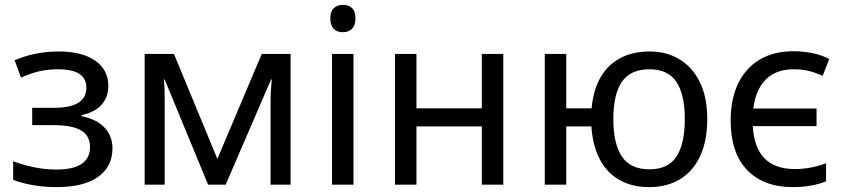

<svg xmlns="http://www.w3.org/2000/svg" viewBox="-20 -757 3460 787"><path d="M211 10Q162 10 115.5 2Q69 -6 34 -20V-96Q77 -80 122 -71Q167 -62 210 -62Q281 -62 315 -85.5Q349 -109 349 -154Q349 -200 313 -222Q277 -244 200 -244H112V-315H200Q267 -315 300.5 -335.5Q334 -356 334 -397Q334 -435 305.5 -454Q277 -473 216 -473Q181 -473 146.5 -466Q112 -459 66 -439L40 -510Q79 -527 125 -536.5Q171 -546 221 -546Q316 -546 370 -508.5Q424 -471 424 -405Q424 -359 396.5 -328Q369 -297 314 -285V-281Q377 -268 409 -233.5Q441 -199 441 -149Q441 -74 382 -32Q323 10 211 10Z M573 0V-536H693L887 -67L855 -68L1053 -536H1171V0H1089V-342Q1089 -363 1090.5 -386Q1092 -409 1094 -431H1091L905 0H833L655 -431H652Q654 -409 654.5 -386Q655 -363 655 -339V0Z M1341 0V-536H1429V0ZM1386 -625Q1361 -625 1347.5 -639Q1334 -653 1334 -681Q1334 -710 1348 -723.5Q1362 -737 1386 -737Q1410 -737 1423.5 -723.5Q1437 -710 1437 -681Q1437 -653 1423 -639Q1409 -625 1386 -625Z M1599 0V-536H1687V-313H1955V-536H2043V0H1955V-239H1687V0Z M2641 10Q2567 10 2513.5 -22.5Q2460 -55 2431.5 -118.5Q2403 -182 2403 -274L2444 -239H2301V0H2213V-536H2301V-313H2445L2403 -279Q2405 -366 2434 -425.5Q2463 -485 2516.5 -515.5Q2570 -546 2643 -546Q2713 -546 2766 -513.5Q2819 -481 2849 -419.5Q2879 -358 2879 -269Q2879 -180 2850 -117.5Q2821 -55 2767.5 -22.5Q2714 10 2641 10ZM2642 -63Q2719 -63 2753 -115.5Q2787 -168 2787 -269Q2787 -370 2752.5 -421.5Q2718 -473 2642 -473Q2564 -473 2529 -421.5Q2494 -370 2494 -269Q2494 -168 2529 -115.5Q2564 -63 2642 -63Z M3230 10Q3110 10 3042.5 -60Q2975 -130 2975 -263Q2975 -352 3006 -415.5Q3037 -479 3094.5 -513Q3152 -547 3233 -547Q3272 -547 3311 -539Q3350 -531 3379 -515L3352 -446Q3321 -460 3294 -466.5Q3267 -473 3233 -473Q3151 -473 3108 -419Q3065 -365 3065 -264Q3065 -164 3108 -114Q3151 -64 3239 -64Q3269 -64 3302 -70Q3335 -76 3366 -88V-14Q3341 -3 3305 3.5Q3269 10 3230 10ZM3024 -240V-312H3327V-240Z"/></svg>

Font: Noto Sans Ambassadori
Style: Regular
Weight: 400
Designer: Monotype Design Team
Foundry: Monotype Imaging Inc.
Version: Version 2.013